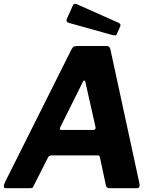

<svg xmlns="http://www.w3.org/2000/svg" viewBox="-26 -982 817 1002"><path d="M4 0Q-5 0 -6 -8Q-7 -16 1 -33L348 -726Q354 -737 361.5 -739.5Q369 -742 380 -742H530Q541 -742 546 -734Q551 -726 552 -716L702 -23Q704 -15 701 -7.5Q698 0 689 0H543Q529 0 526 -18L495 -163Q494 -171 483 -171H241Q230 -171 224 -159L148 -9Q146 -3 142.5 -1.5Q139 0 130 0H4ZM461 -304Q476 -304 472 -321L420 -552Q419 -562 414.5 -562Q410 -562 405 -552L289 -319Q285 -309 286.5 -306.5Q288 -304 295 -304ZM354 -953Q357 -960 362 -961.5Q367 -963 373 -961L593 -863Q600 -859 602 -855Q604 -851 601 -843L584 -805Q581 -798 576 -797.5Q571 -797 561 -799L339 -861Q325 -864 322.5 -869.5Q320 -875 323 -884Z"/></svg>

Font: Libre Franklin Thin
Style: Bold Italic
Weight: 700
Italic angle: -8°
Version: Version 3.000